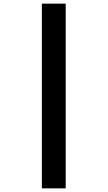

<svg xmlns="http://www.w3.org/2000/svg" viewBox="-20 -819 591 1055"><path d="M210 -799H341V216H210Z"/></svg>

Font: Noto Sans Sinhala UI SemiCondensed Black
Style: Regular
Weight: 900
Width: 4
Designer: Jelle Bosma - Monotype Design Team
Foundry: Monotype Imaging Inc.
Version: Version 2.006; ttfautohint (v1.8.4.7-5d5b)